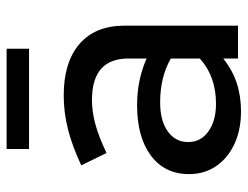

<svg xmlns="http://www.w3.org/2000/svg" viewBox="-103 -626 738 572"><g transform="rotate(-90 266.0 -340.0)"><path d="M220.4 9Q165.1 9 123 -10.6Q80.9 -30.2 57.1 -65.1Q33.3 -99.9 33.3 -145.8Q33.3 -218.3 88.4 -259.4Q143.4 -300.6 238.7 -300.6Q314.1 -300.6 377.7 -272.2V-326.4Q377.7 -435 254.1 -435Q218.9 -435 181.1 -424.7Q143.3 -414.3 96.2 -391.6L59.4 -466.9Q116.6 -493.8 166.9 -506.5Q217.2 -519.2 267.6 -519.2Q367 -519.2 421.3 -472Q475.6 -424.8 475.6 -337.6V0H377.7V-44Q344.3 -17.1 305.3 -4Q266.2 9 220.4 9ZM128.8 -148.1Q128.8 -111.1 160.3 -88.3Q191.8 -65.5 242.8 -65.5Q324.7 -65.5 377.7 -113.8V-200.1Q322.5 -231.9 247.1 -231.9Q192.4 -231.9 160.6 -209.2Q128.8 -186.5 128.8 -148.1ZM108.2 -622.5V-689.3H406.9V-622.5Z"/></g></svg>

Font: Red Hat Display VF
Style: Regular
Weight: 300
Designer: Pentagram, MCKL
Foundry: Pentagram, MCKL
Version: Version 1.023